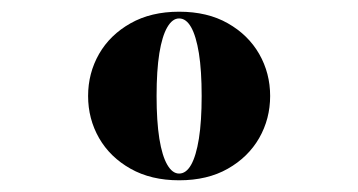

<svg xmlns="http://www.w3.org/2000/svg" viewBox="-20 -783 612 328"><path d="M286 -475Q238 -475 203 -494.8Q168 -514.5 149.2 -547.2Q130.5 -580 130.5 -619Q130.5 -658 149.2 -690.8Q168 -723.5 203 -743.2Q238 -763 286 -763Q334.5 -763 369.2 -743.2Q404 -723.5 422.8 -690.8Q441.5 -658 441.5 -619Q441.5 -580 422.8 -547.2Q404 -514.5 369.2 -494.8Q334.5 -475 286 -475ZM286 -486.5Q298 -486.5 306.5 -501.5Q315 -516.5 319.8 -546.2Q324.5 -576 324.5 -619Q324.5 -662.5 319.8 -692Q315 -721.5 306.5 -736.5Q298 -751.5 286 -751.5Q274.5 -751.5 265.8 -736.5Q257 -721.5 252.2 -692Q247.5 -662.5 247.5 -619Q247.5 -576 252.2 -546.2Q257 -516.5 265.8 -501.5Q274.5 -486.5 286 -486.5Z"/></svg>

Font: Bodoni Moda Black
Style: Regular
Weight: 900
Version: Version 2.005